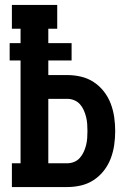

<svg xmlns="http://www.w3.org/2000/svg" viewBox="-20 -755 540 775"><path d="M28 0V-96H63V-511H19V-581H63V-639H28V-735H211V-639H175V-581H269V-511H175V-452H252Q280 -452 307.5 -445.5Q335 -439 358.5 -423.5Q382 -408 399.5 -385.5Q417 -363 427 -336.5Q437 -310 441 -282Q445 -254 445 -226Q445 -198 441 -170Q437 -142 427 -115.5Q417 -89 399.5 -66.5Q382 -44 358.5 -28.5Q335 -13 307.5 -6.5Q280 0 252 0ZM175 -96H252Q266 -96 279.5 -101.5Q293 -107 302.5 -118Q312 -129 318 -142Q324 -155 327.5 -169Q331 -183 332 -197.5Q333 -212 333 -226Q333 -240 332 -254.5Q331 -269 327.5 -283Q324 -297 318 -310.5Q312 -324 302.5 -334.5Q293 -345 279.5 -350.5Q266 -356 252 -356H175Z"/></svg>

Font: Iosevka Curly Slab
Style: Bold
Weight: 700
Monospace: yes
Designer: Belleve Invis
Foundry: Belleve Invis
Version: Version 22.1.2; ttfautohint (v1.8.4)